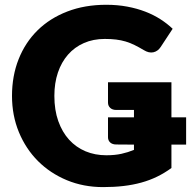

<svg xmlns="http://www.w3.org/2000/svg" viewBox="-20 -756 780 784"><path d="M527 -277V-307H455Q439 -307 430 -315.5Q421 -324 421 -337V-420H680V-277H740V-165.5H680V-70Q652 -49.5 621.8 -34.8Q591.5 -20 557.2 -10.5Q523 -1 484.2 3.5Q445.5 8 401 8Q321 8 253 -20.2Q185 -48.5 135.2 -98.2Q85.5 -148 57.2 -216.2Q29 -284.5 29 -364.5Q29 -446 56 -514.2Q83 -582.5 133.2 -632Q183.5 -681.5 254.8 -709Q326 -736.5 414 -736.5Q459.5 -736.5 499.5 -729Q539.5 -721.5 573.2 -708.5Q607 -695.5 635 -677.5Q663 -659.5 685 -638.5L636 -564Q624.5 -546.5 606.2 -542.5Q588 -538.5 567 -551.5Q547 -563.5 529.2 -572.2Q511.5 -581 493 -586.5Q474.5 -592 454 -594.5Q433.5 -597 408 -597Q360.5 -597 322.5 -580.2Q284.5 -563.5 257.8 -533Q231 -502.5 216.5 -459.8Q202 -417 202 -364.5Q202 -306.5 218 -261.5Q234 -216.5 262.2 -185.5Q290.5 -154.5 329.2 -138.2Q368 -122 414 -122Q449 -122 476 -128Q503 -134 527 -144V-165.5L455 -166Q439 -166 430 -174.2Q421 -182.5 421 -195.5V-277Z"/></svg>

Font: Lato Black
Style: Regular
Weight: 900
Designer: Lukasz Dziedzic
Foundry: tyPoland Lukasz Dziedzic
Version: Version 2.007; 2014-02-27